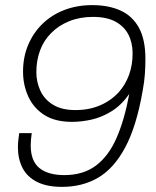

<svg xmlns="http://www.w3.org/2000/svg" viewBox="-20 -718 610 750"><path d="M222 12Q163 12 124.5 -7.5Q86 -27 68 -62Q50 -97 50 -143Q50 -156 51.5 -170Q53 -184 55 -198H104Q102 -185 101 -173Q100 -161 100 -150Q100 -89 134 -61.5Q168 -34 231 -34Q305 -34 354.5 -71Q404 -108 435 -178.5Q466 -249 485 -351Q454 -307 416 -283.5Q378 -260 338.5 -251Q299 -242 261 -242Q195 -242 153 -269Q111 -296 90.5 -341Q70 -386 70 -438Q70 -495 90 -542.5Q110 -590 146 -625Q182 -660 231.5 -679Q281 -698 340 -698Q404 -698 450.5 -677Q497 -656 522.5 -610Q548 -564 548 -488Q548 -460 546 -429.5Q544 -399 537 -362Q513 -224 469 -142Q425 -60 363.5 -24Q302 12 222 12ZM275 -288Q328 -288 371 -306.5Q414 -325 444 -358Q470 -387 484 -425.5Q498 -464 498 -509Q498 -551 481.5 -583Q465 -615 431 -633.5Q397 -652 343 -652Q292 -652 250 -635Q208 -618 179 -588Q151 -560 136.5 -521Q122 -482 122 -436Q122 -398 137.5 -364Q153 -330 187 -309Q221 -288 275 -288Z"/></svg>

Font: Archivo SemiBold Thin
Style: Italic
Weight: 250
Italic angle: -10°
Version: Version 2.001